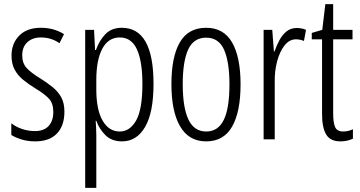

<svg xmlns="http://www.w3.org/2000/svg" viewBox="-20 -677 1750 933"><path d="M293 -134Q293 -66 256.5 -28Q220 10 151 10Q114 10 84 0.5Q54 -9 35 -21V-78Q56 -61 86.5 -50.5Q117 -40 150 -40Q193 -40 216 -64.5Q239 -89 239 -133Q239 -175 217.5 -198Q196 -221 151 -248Q117 -269 91.5 -290Q66 -311 51 -339Q36 -367 36 -407Q36 -466 73.5 -504Q111 -542 179 -542Q242 -542 291 -511L269 -467Q229 -495 179 -495Q138 -495 113 -472Q88 -449 88 -408Q88 -370 109.5 -346.5Q131 -323 179 -294Q212 -273 237.5 -252Q263 -231 278 -203.5Q293 -176 293 -134Z M572 -542Q726 -542 726 -270Q726 -130 685 -60Q644 10 573 10Q523 10 492.5 -20Q462 -50 448 -90H445Q446 -75 447 -56.5Q448 -38 448 -19V236H394V-532H437L442 -434H446Q463 -481 492.5 -511.5Q522 -542 572 -542ZM562 -495Q506 -495 477 -440Q448 -385 448 -289V-242Q448 -144 478.5 -91Q509 -38 562 -38Q611 -38 641.5 -91.5Q672 -145 672 -269Q672 -379 645.5 -437Q619 -495 562 -495Z M1149 -267Q1149 -134 1108 -62Q1067 10 982 10Q898 10 855.5 -62.5Q813 -135 813 -268Q813 -401 854 -471.5Q895 -542 982 -542Q1067 -542 1108 -470.5Q1149 -399 1149 -267ZM868 -268Q868 -155 895.5 -96.5Q923 -38 982 -38Q1040 -38 1067.5 -94.5Q1095 -151 1095 -267Q1095 -376 1069 -435Q1043 -494 982 -494Q921 -494 894.5 -436.5Q868 -379 868 -268Z M1422 -541Q1432 -541 1444 -539Q1456 -537 1467 -532L1457 -478Q1450 -481 1439.5 -483.5Q1429 -486 1419 -486Q1386 -486 1362.5 -456Q1339 -426 1326.5 -378.5Q1314 -331 1315 -279V0H1261V-532H1303L1311 -427H1314Q1324 -456 1338 -482Q1352 -508 1372.5 -524.5Q1393 -541 1422 -541Z M1648 -38Q1660 -38 1672.5 -41Q1685 -44 1695 -49V-3Q1682 3 1667 6.5Q1652 10 1634 10Q1585 10 1565 -23.5Q1545 -57 1545 -123V-486H1495V-517L1546 -532L1561 -657H1599V-532H1693V-486H1599V-126Q1599 -81 1608.5 -59.5Q1618 -38 1648 -38Z"/></svg>

Font: Noto Sans Gurmukhi ExtraCondensed Light
Style: Regular
Weight: 300
Width: 2
Designer: Jelle Bosma - Monotype Design Team
Foundry: Monotype Imaging Inc.
Version: Version 2.004; ttfautohint (v1.8.4.7-5d5b)